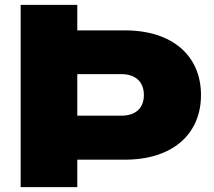

<svg xmlns="http://www.w3.org/2000/svg" viewBox="-20 -770 882 790"><path d="M65 0H298V-113H494C690 -113 807 -218 807 -379C807 -540 690 -645 494 -645H298V-750H65ZM298 -465H479C538 -465 572 -433 572 -379C572 -325 538 -294 479 -294H298Z"/></svg>

Font: Bounded ExtBd
Style: Regular
Weight: 800
Designer: Vlad Churkin
Version: Version 3.0